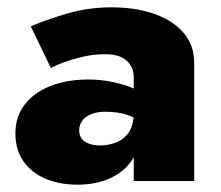

<svg xmlns="http://www.w3.org/2000/svg" viewBox="-20 -494 602 524"><path d="M196 -138Q196 -153 204.5 -164.5Q213 -176 229 -182.5Q245 -189 266 -189Q304 -189 329 -180Q354 -171 378 -153V-231Q367 -243 342.5 -253.5Q318 -264 286 -270.5Q254 -277 222 -277Q162 -277 117 -259Q72 -241 47 -208Q22 -175 22 -130Q22 -86 43.5 -54.5Q65 -23 103.5 -6.5Q142 10 192 10Q240 10 278 -6.5Q316 -23 338.5 -54.5Q361 -86 361 -130L345 -188Q345 -153 332 -133.5Q319 -114 297.5 -105.5Q276 -97 252 -97Q237 -97 224 -101.5Q211 -106 203.5 -115Q196 -124 196 -138ZM119 -308Q130 -315 153 -323.5Q176 -332 205.5 -339Q235 -346 268 -346Q306 -346 325.5 -328.5Q345 -311 345 -283V0H510V-322Q510 -371 480.5 -405Q451 -439 400 -456.5Q349 -474 284 -474Q222 -474 165 -457.5Q108 -441 64 -422Z"/></svg>

Font: Jost ExtraBold
Style: Regular
Weight: 800
Version: Version 3.710